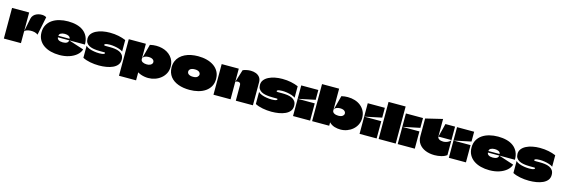

<svg xmlns="http://www.w3.org/2000/svg" viewBox="51 -2191 10961 3753"><g transform="rotate(15 5532.0 -315.0)"><path d="M366 -620Q366 -560 366 -499.5Q366 -439 366 -378.5Q366 -318 366 -257Q366 -193 366 -129Q366 -65 366 0H20Q20 -99 20 -198Q20 -297 20 -396Q20 -452 20 -508Q20 -564 20 -620ZM365 -238 419 -507Q428 -550 454.5 -578.5Q481 -607 517 -622Q553 -637 591 -640.5Q629 -644 661 -637.5Q693 -631 712 -616L636 -244Q607 -268 565.5 -277Q524 -286 482 -283.5Q440 -281 408 -269Q376 -257 365 -238Z M1151 -226Q1204 -226 1233 -245Q1262 -264 1263 -297L1572 -196Q1554 -133 1495.5 -81.5Q1437 -30 1348 0Q1259 30 1149 30Q1055 30 973.5 9Q892 -12 830.5 -54.5Q769 -97 734 -161Q699 -225 699 -310Q699 -395 734 -459Q769 -523 830.5 -565.5Q892 -608 974 -629Q1056 -650 1149 -650Q1244 -650 1323.5 -629Q1403 -608 1460.5 -564.5Q1518 -521 1549.5 -454.5Q1581 -388 1581 -297H1036Q1036 -297 1035.5 -297Q1035 -297 1035 -297Q1035 -297 1035 -296Q1035 -281 1043 -268Q1051 -255 1065.5 -245.5Q1080 -236 1101.5 -231Q1123 -226 1151 -226ZM1149 -397Q1100 -397 1068 -379.5Q1036 -362 1036 -330Q1036 -329 1036 -328.5Q1036 -328 1036 -328Q1036 -328 1036.5 -328Q1037 -328 1037 -328H1260Q1261 -328 1261 -328.5Q1261 -329 1261 -330Q1261 -346 1252.5 -358.5Q1244 -371 1229 -379.5Q1214 -388 1193.5 -392.5Q1173 -397 1149 -397Z M1599 -422Q1599 -479 1631.5 -521Q1664 -563 1720 -591.5Q1776 -620 1847 -634Q1918 -648 1995 -648Q2090 -648 2171.5 -631Q2253 -614 2319 -586V-354Q2291 -375 2245.5 -390Q2200 -405 2149.5 -413Q2099 -421 2054 -421Q2024 -421 1999.5 -417.5Q1975 -414 1960.5 -407Q1946 -400 1946 -389Q1946 -383 1950.5 -380Q1955 -377 1964 -376Q1973 -375 1987 -375Q2010 -375 2028 -375Q2046 -375 2068 -375Q2118 -375 2168.5 -368.5Q2219 -362 2260.5 -343Q2302 -324 2327 -288.5Q2352 -253 2352 -195Q2352 -134 2318.5 -91.5Q2285 -49 2227.5 -22.5Q2170 4 2098.5 16Q2027 28 1950 28Q1859 28 1770.5 11Q1682 -6 1619 -39V-283Q1644 -256 1690.5 -238.5Q1737 -221 1791.5 -212.5Q1846 -204 1894 -204Q1925 -204 1950 -207.5Q1975 -211 1989.5 -218.5Q2004 -226 2004 -238Q2004 -243 2001 -245Q1998 -247 1991.5 -248Q1985 -249 1974 -249Q1959 -249 1943 -249Q1927 -249 1914 -249Q1879 -249 1836.5 -251.5Q1794 -254 1752 -262.5Q1710 -271 1675.5 -289.5Q1641 -308 1620 -340.5Q1599 -373 1599 -422Z M3312 -311Q3312 -236 3281 -176Q3250 -116 3197.5 -73Q3145 -30 3079 -7.5Q3013 15 2942 15Q2906 15 2867.5 8.5Q2829 2 2793.5 -10.5Q2758 -23 2730 -41Q2730 -41 2729.5 -41Q2729 -41 2728.5 -41Q2728 -41 2728 -40.5Q2728 -40 2728 -40V120H2382Q2382 58 2382 -3.5Q2382 -65 2382 -126Q2382 -188 2382 -249.5Q2382 -311 2382 -372.5Q2382 -434 2382 -495.5Q2382 -557 2382 -620H2728Q2728 -567 2728 -516Q2728 -465 2728 -414Q2728 -363 2728 -309Q2728 -290 2738 -276Q2748 -262 2765 -253Q2782 -244 2803.5 -239.5Q2825 -235 2847 -235Q2886 -235 2911.5 -246Q2937 -257 2949.5 -274Q2962 -291 2962 -309Q2962 -325 2955 -338.5Q2948 -352 2934 -362.5Q2920 -373 2898 -379Q2876 -385 2847 -385Q2805 -385 2772.5 -370Q2740 -355 2729 -321L2809 -620Q2842 -628 2874 -631.5Q2906 -635 2937 -635Q2998 -635 3054.5 -621Q3111 -607 3157.5 -580Q3204 -553 3239 -513.5Q3274 -474 3293 -423.5Q3312 -373 3312 -311Z M3782 30Q3720 30 3662 21Q3604 12 3554 -6.5Q3504 -25 3463 -53Q3422 -81 3393 -118.5Q3364 -156 3348 -203.5Q3332 -251 3332 -309Q3332 -377 3354.5 -431.5Q3377 -486 3418.5 -527Q3460 -568 3516 -595.5Q3572 -623 3639.5 -636.5Q3707 -650 3782 -650Q3876 -650 3957.5 -628.5Q4039 -607 4100.5 -564.5Q4162 -522 4197 -458Q4232 -394 4232 -309Q4232 -224 4197 -160.5Q4162 -97 4100.5 -54.5Q4039 -12 3957.5 9Q3876 30 3782 30ZM3783 -235Q3845 -235 3871 -259Q3897 -283 3897 -311Q3897 -324 3891 -337Q3885 -350 3872 -361Q3859 -372 3837 -378.5Q3815 -385 3783 -385Q3751 -385 3728.5 -378.5Q3706 -372 3692.5 -361Q3679 -350 3673 -337Q3667 -324 3667 -310Q3667 -296 3673 -282.5Q3679 -269 3693 -258.5Q3707 -248 3729 -241.5Q3751 -235 3783 -235Z M4714 0Q4714 -78 4714 -158Q4714 -238 4714 -316Q4714 -345 4699.5 -357Q4685 -369 4665 -370Q4645 -371 4628.5 -365Q4612 -359 4608 -353L4688 -610Q4724 -626 4765 -634Q4806 -642 4846 -642Q4902 -642 4950.5 -624Q4999 -606 5029.5 -567Q5060 -528 5060 -463V0ZM4262 0Q4262 -64 4262 -128.5Q4262 -193 4262 -257.5Q4262 -322 4262 -386Q4262 -445 4262 -503.5Q4262 -562 4262 -620Q4320 -620 4377.5 -620Q4435 -620 4493 -620Q4551 -620 4608 -620Q4608 -584 4608 -551.5Q4608 -519 4608 -486.5Q4608 -454 4608 -421.5Q4608 -389 4608 -353Q4608 -340 4608 -327.5Q4608 -315 4608 -301Q4608 -227 4608 -149Q4608 -71 4608 0Z M5089 -422Q5089 -479 5121.5 -521Q5154 -563 5210 -591.5Q5266 -620 5337 -634Q5408 -648 5485 -648Q5580 -648 5661.5 -631Q5743 -614 5809 -586V-354Q5781 -375 5735.5 -390Q5690 -405 5639.5 -413Q5589 -421 5544 -421Q5514 -421 5489.5 -417.5Q5465 -414 5450.5 -407Q5436 -400 5436 -389Q5436 -383 5440.5 -380Q5445 -377 5454 -376Q5463 -375 5477 -375Q5500 -375 5518 -375Q5536 -375 5558 -375Q5608 -375 5658.5 -368.5Q5709 -362 5750.5 -343Q5792 -324 5817 -288.5Q5842 -253 5842 -195Q5842 -134 5808.5 -91.5Q5775 -49 5717.5 -22.5Q5660 4 5588.5 16Q5517 28 5440 28Q5349 28 5260.5 11Q5172 -6 5109 -39V-283Q5134 -256 5180.5 -238.5Q5227 -221 5281.5 -212.5Q5336 -204 5384 -204Q5415 -204 5440 -207.5Q5465 -211 5479.5 -218.5Q5494 -226 5494 -238Q5494 -243 5491 -245Q5488 -247 5481.5 -248Q5475 -249 5464 -249Q5449 -249 5433 -249Q5417 -249 5404 -249Q5369 -249 5326.5 -251.5Q5284 -254 5242 -262.5Q5200 -271 5165.5 -289.5Q5131 -308 5110 -340.5Q5089 -373 5089 -422Z M5872 0Q5872 -46 5872 -91.5Q5872 -137 5872 -182.5Q5872 -228 5872 -273Q5872 -292 5872 -311Q5872 -330 5872 -349Q5930 -349 5987.5 -349Q6045 -349 6103 -349Q6161 -349 6218 -349Q6218 -291 6218 -233Q6218 -175 6218 -116.5Q6218 -58 6218 0ZM5872 -349Q5872 -417 5872 -485Q5872 -553 5872 -620H6218Q6218 -587 6218 -554Q6218 -521 6218 -488Q6218 -455 6218 -422Q6218 -422 6217.5 -421.5Q6217 -421 6217 -421Q6131 -403 6044.5 -385Q5958 -367 5872 -349Z M6258 -750H6604Q6604 -710 6604 -651.5Q6604 -593 6604 -529.5Q6604 -466 6604 -407.5Q6604 -349 6604 -309Q6604 -290 6614 -276Q6624 -262 6641 -253Q6658 -244 6679.5 -239.5Q6701 -235 6723 -235Q6782 -235 6810 -258Q6838 -281 6838 -309Q6838 -330 6825.5 -347Q6813 -364 6787.5 -374.5Q6762 -385 6723 -385Q6681 -385 6648.5 -370Q6616 -355 6605 -321L6684 -620Q6717 -628 6749.5 -631.5Q6782 -635 6813 -635Q6890 -635 6958 -613.5Q7026 -592 7077.5 -550Q7129 -508 7158.5 -448Q7188 -388 7188 -311Q7188 -237 7158.5 -177Q7129 -117 7078.5 -74Q7028 -31 6965 -8Q6902 15 6834 15Q6805 15 6774.5 11Q6744 7 6714 -2Q6684 -11 6656.5 -27Q6629 -43 6606 -67Q6605 -68 6604.5 -67.5Q6604 -67 6604 -66V0H6258Q6258 -68 6258 -135.5Q6258 -203 6258 -270.5Q6258 -338 6258 -405.5Q6258 -473 6258 -541Q6258 -593 6258 -645.5Q6258 -698 6258 -750Z M7218 0Q7218 -46 7218 -91.5Q7218 -137 7218 -182.5Q7218 -228 7218 -273Q7218 -292 7218 -311Q7218 -330 7218 -349Q7276 -349 7333.5 -349Q7391 -349 7449 -349Q7507 -349 7564 -349Q7564 -291 7564 -233Q7564 -175 7564 -116.5Q7564 -58 7564 0ZM7218 -349Q7218 -417 7218 -485Q7218 -553 7218 -620H7564Q7564 -587 7564 -554Q7564 -521 7564 -488Q7564 -455 7564 -422Q7564 -422 7563.5 -421.5Q7563 -421 7563 -421Q7477 -403 7390.5 -385Q7304 -367 7218 -349Z M7604 0Q7604 -80 7604 -159.5Q7604 -239 7604 -318.5Q7604 -398 7604 -477Q7604 -545 7604 -613.5Q7604 -682 7604 -750H7950Q7950 -708 7950 -666.5Q7950 -625 7950 -583Q7950 -438 7950 -292Q7950 -146 7950 0Z M7990 0Q7990 -46 7990 -91.5Q7990 -137 7990 -182.5Q7990 -228 7990 -273Q7990 -292 7990 -311Q7990 -330 7990 -349Q8048 -349 8105.5 -349Q8163 -349 8221 -349Q8279 -349 8336 -349Q8336 -291 8336 -233Q8336 -175 8336 -116.5Q8336 -58 8336 0ZM7990 -349Q7990 -417 7990 -485Q7990 -553 7990 -620H8336Q8336 -587 8336 -554Q8336 -521 8336 -488Q8336 -455 8336 -422Q8336 -422 8335.5 -421.5Q8335 -421 8335 -421Q8249 -403 8162.5 -385Q8076 -367 7990 -349Z M8721 -348Q8733 -394 8744.5 -439Q8756 -484 8767.5 -529.5Q8779 -575 8790 -620H8985V-348ZM8378 -261Q8378 -347 8378 -442Q8378 -537 8378 -622L8720 -704Q8720 -655 8720 -604Q8720 -553 8720 -502Q8720 -465 8720 -428Q8720 -391 8720 -355Q8720 -354 8720 -354Q8720 -354 8720 -353Q8720 -334 8728.5 -320Q8737 -306 8752.5 -296.5Q8768 -287 8789 -282Q8810 -277 8836 -277Q8865 -277 8895 -286Q8925 -295 8949.5 -311Q8974 -327 8985 -348V-44Q8942 -10 8874 6.5Q8806 23 8738 23Q8635 23 8553.5 -10.5Q8472 -44 8425 -107.5Q8378 -171 8378 -261Z M9025 0Q9025 -46 9025 -91.5Q9025 -137 9025 -182.5Q9025 -228 9025 -273Q9025 -292 9025 -311Q9025 -330 9025 -349Q9083 -349 9140.5 -349Q9198 -349 9256 -349Q9314 -349 9371 -349Q9371 -291 9371 -233Q9371 -175 9371 -116.5Q9371 -58 9371 0ZM9025 -349Q9025 -417 9025 -485Q9025 -553 9025 -620H9371Q9371 -587 9371 -554Q9371 -521 9371 -488Q9371 -455 9371 -422Q9371 -422 9370.5 -421.5Q9370 -421 9370 -421Q9284 -403 9197.5 -385Q9111 -367 9025 -349Z M9853 -226Q9906 -226 9935 -245Q9964 -264 9965 -297L10274 -196Q10256 -133 10197.5 -81.5Q10139 -30 10050 0Q9961 30 9851 30Q9757 30 9675.5 9Q9594 -12 9532.5 -54.5Q9471 -97 9436 -161Q9401 -225 9401 -310Q9401 -395 9436 -459Q9471 -523 9532.5 -565.5Q9594 -608 9676 -629Q9758 -650 9851 -650Q9946 -650 10025.5 -629Q10105 -608 10162.5 -564.5Q10220 -521 10251.5 -454.5Q10283 -388 10283 -297H9738Q9738 -297 9737.5 -297Q9737 -297 9737 -297Q9737 -297 9737 -296Q9737 -281 9745 -268Q9753 -255 9767.5 -245.5Q9782 -236 9803.5 -231Q9825 -226 9853 -226ZM9851 -397Q9802 -397 9770 -379.5Q9738 -362 9738 -330Q9738 -329 9738 -328.5Q9738 -328 9738 -328Q9738 -328 9738.5 -328Q9739 -328 9739 -328H9962Q9963 -328 9963 -328.5Q9963 -329 9963 -330Q9963 -346 9954.5 -358.5Q9946 -371 9931 -379.5Q9916 -388 9895.5 -392.5Q9875 -397 9851 -397Z M10301 -422Q10301 -479 10333.5 -521Q10366 -563 10422 -591.5Q10478 -620 10549 -634Q10620 -648 10697 -648Q10792 -648 10873.5 -631Q10955 -614 11021 -586V-354Q10993 -375 10947.5 -390Q10902 -405 10851.5 -413Q10801 -421 10756 -421Q10726 -421 10701.5 -417.5Q10677 -414 10662.5 -407Q10648 -400 10648 -389Q10648 -383 10652.5 -380Q10657 -377 10666 -376Q10675 -375 10689 -375Q10712 -375 10730 -375Q10748 -375 10770 -375Q10820 -375 10870.5 -368.5Q10921 -362 10962.5 -343Q11004 -324 11029 -288.5Q11054 -253 11054 -195Q11054 -134 11020.5 -91.5Q10987 -49 10929.5 -22.5Q10872 4 10800.5 16Q10729 28 10652 28Q10561 28 10472.5 11Q10384 -6 10321 -39V-283Q10346 -256 10392.5 -238.5Q10439 -221 10493.5 -212.5Q10548 -204 10596 -204Q10627 -204 10652 -207.5Q10677 -211 10691.5 -218.5Q10706 -226 10706 -238Q10706 -243 10703 -245Q10700 -247 10693.5 -248Q10687 -249 10676 -249Q10661 -249 10645 -249Q10629 -249 10616 -249Q10581 -249 10538.5 -251.5Q10496 -254 10454 -262.5Q10412 -271 10377.5 -289.5Q10343 -308 10322 -340.5Q10301 -373 10301 -422Z"/></g></svg>

Font: Climate Crisis
Style: Regular
Weight: 400
Version: Version 1.003